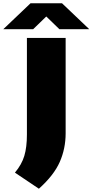

<svg xmlns="http://www.w3.org/2000/svg" viewBox="-97 -971 564 1170"><path d="M140 179 -6 81Q35.5 31.5 51.2 -21.2Q67 -74 67 -151V-740H303V-159Q303 -65.5 267.2 15.8Q231.5 97 140 179ZM-77 -793 89 -951H281L447 -793H265L185 -870.5L105 -793Z"/></svg>

Font: Encode Sans Expanded Expanded Black
Style: Regular
Weight: 900
Width: 7
Designer: Multiple Designers
Foundry: Impallari Type
Version: Version 3.000; ttfautohint (v1.8.3) -l 8 -r 50 -G 200 -x 14 